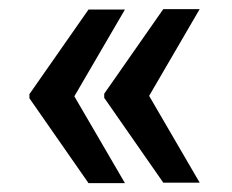

<svg xmlns="http://www.w3.org/2000/svg" viewBox="-20 -475 520 430"><path d="M427.2 -454.6 314 -260.3 427.2 -65.9H345.7L213.4 -255.9V-265.1L345.7 -454.6ZM259.8 -453.6 146.5 -259.3 259.8 -64.9H178.2L45.9 -254.9V-264.2L178.2 -453.6Z"/></svg>

Font: Robert Sans
Style: Bold
Weight: 700
Designer: Christian Robertson (extended by Adam Twardoch)
Foundry: Google
Version: Version 12.135;April 2, 2019;FontCreator 11.5.0.2425 64-bit;